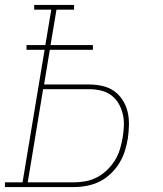

<svg xmlns="http://www.w3.org/2000/svg" viewBox="-38 -755 658 775"><path d="M-18 0V-19H53L142 -554H69V-573H145L169 -716H100V-735H261V-716H190L166 -573H337V-554H163L140 -414H322Q349 -414 375.5 -408Q402 -402 422.5 -387.5Q443 -373 457 -351Q471 -329 477 -304Q483 -279 482.5 -251Q482 -223 478 -196Q474 -171 466 -145.5Q458 -120 443.5 -96.5Q429 -73 408.5 -53.5Q388 -34 363.5 -22Q339 -10 313 -5Q287 0 261 0ZM74 -19H261Q284 -19 308 -23.5Q332 -28 354 -39.5Q376 -51 394.5 -69Q413 -87 426 -108Q439 -129 446 -152.5Q453 -176 457 -199Q461 -223 462 -247.5Q463 -272 457.5 -295Q452 -318 440.5 -337.5Q429 -357 411 -370.5Q393 -384 369.5 -389.5Q346 -395 322 -395H136Z"/></svg>

Font: Iosevka Slab ThExObl
Style: Regular
Weight: 100
Width: 7
Italic angle: -9°
Monospace: yes
Designer: Belleve Invis
Foundry: Belleve Invis
Version: Version 11.1.1; ttfautohint (v1.8.3)